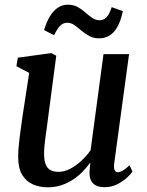

<svg xmlns="http://www.w3.org/2000/svg" viewBox="-20 -789 626 819"><path d="M183.5 10Q150 10 121.5 -2Q93 -14 75.5 -41.8Q58 -69.5 57.5 -117.5Q57.5 -134.5 59 -155.8Q60.5 -177 63.5 -200.5Q66.5 -224 69.8 -247.5Q73 -271 76 -292.5L104.5 -478L50 -506.5L56 -543L199 -562.5L220 -551.5L185.5 -289.5Q183 -268 180 -247Q177 -226 174.2 -206Q171.5 -186 169.8 -168Q168 -150 168 -134.5Q168 -104 175.2 -86.8Q182.5 -69.5 196.5 -62.8Q210.5 -56 230 -56Q255 -56 280.2 -69.5Q305.5 -83 328 -104Q350.5 -125 366.5 -148.5L421.5 -558H530.5L467 -91Q464.5 -72.5 469 -63.5Q473.5 -54.5 482.5 -54.5Q492 -54.5 503.5 -61Q515 -67.5 532.5 -84L545 -57Q540 -49 523.5 -33Q507 -17 481.8 -3.8Q456.5 9.5 425 9.5Q392.5 9.5 376.8 -7Q361 -23.5 362 -50.5Q361.5 -53 361.8 -57.8Q362 -62.5 362.8 -68.8Q363.5 -75 364.2 -81.2Q365 -87.5 365.5 -93L364 -94Q349.5 -74.5 331.5 -56Q313.5 -37.5 290.8 -22.5Q268 -7.5 241.5 1.2Q215 10 183.5 10ZM168 -660.5Q178.5 -696.5 193.8 -720.8Q209 -745 228 -757Q247 -769 268.5 -769Q293.5 -769 311.5 -759Q329.5 -749 344.2 -735.8Q359 -722.5 373.5 -712.5Q388 -702.5 405.5 -702.5Q421 -702.5 433.5 -714.5Q446 -726.5 456.5 -758.5L504 -741.5Q495.5 -700.5 481 -674.8Q466.5 -649 446.8 -637.2Q427 -625.5 402.5 -625.5Q379 -625.5 360.5 -635.5Q342 -645.5 326.8 -658.8Q311.5 -672 297.2 -682Q283 -692 267 -692Q250 -692 237 -679.5Q224 -667 211 -639Z"/></svg>

Font: Merriweather 28pt Medium
Style: Italic
Weight: 500
Italic angle: -7.8°
Version: Version 2.101